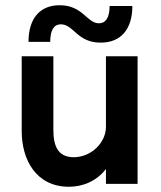

<svg xmlns="http://www.w3.org/2000/svg" viewBox="-20 -703 616 734"><path d="M365 -540C441 -540 486 -590 486 -680H399C399 -637 385 -614 358 -614C312 -614 297 -683 208 -683C133 -683 89 -633 89 -543H172C172 -586 185 -610 213 -610C262 -610 274 -540 365 -540ZM244 11C297 11 350 -11 385 -57V0H506V-488H385V-218C385 -157 328 -102 262 -102C200 -102 184 -147 184 -207V-488H63V-201C63 -95 116 11 244 11Z"/></svg>

Font: FREAK Grotesk Next
Style: Bold
Weight: 700
Width: 3
Designer: La Scuola Open Source
Foundry: La Scuola Open Source
Version: Version 1.000;PS 1.0;hotconv 1.0.72;makeotf.lib2.5.5900